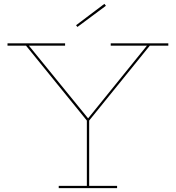

<svg xmlns="http://www.w3.org/2000/svg" viewBox="-20 -977 913 997"><path d="M854 -752V-740H758L443 -351V-12H588V0H285V-12H431V-351L115 -740H19V-752H318V-740H130L437 -363H438L743 -740H555V-752ZM530 -947 382 -837 375 -846 522 -957Z"/></svg>

Font: Hepta Slab Thin
Style: Regular
Weight: 250
Designer: Michael LaGattuta
Foundry: Michael LaGattuta
Version: Version 1.100; ttfautohint (v1.8) -l 8 -r 50 -G 200 -x 14 -D